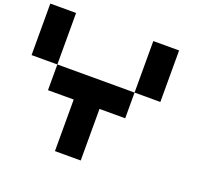

<svg xmlns="http://www.w3.org/2000/svg" viewBox="-160 -1001 1521 1401"><g transform="rotate(20 600.0 -300.0)"><path d="M0 -799.8H200.2V-399.9H0ZM799.8 -799.8H1000V-399.9H799.8ZM200.2 -200.2V-399.9H799.8V-200.2H600.1V200.2H399.9V-200.2Z"/></g></svg>

Font: QuinqueFive
Style: Regular
Weight: 400
Monospace: yes
Designer: GGBotNet
Foundry: GGBotNet
Version: 1.1